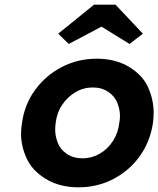

<svg xmlns="http://www.w3.org/2000/svg" viewBox="-20 -791 677 821"><path d="M316 10Q235 10 176.5 -25.5Q118 -61 94 -113.5Q70 -166 70 -219Q70 -241 74 -265Q85 -345 130.5 -407Q176 -469 244.5 -504.5Q313 -540 394 -540Q474 -540 532.5 -504.5Q591 -469 614 -416Q637 -363 637 -310Q637 -288 634 -265Q622 -185 577.5 -123Q533 -61 464.5 -25.5Q396 10 316 10ZM333 -114Q372 -114 406 -133.5Q440 -153 462.5 -187.5Q485 -222 490 -265Q493 -281 493 -295Q493 -321 482.5 -349.5Q472 -378 444 -397.5Q416 -417 377 -417Q337 -417 303 -397Q269 -377 246 -343Q223 -309 218 -265Q216 -250 216 -236Q216 -210 226.5 -181.5Q237 -153 265 -133.5Q293 -114 333 -114ZM274 -603 229 -647 382 -771H474L591 -647L534 -603L414 -677Z"/></svg>

Font: Lexend SemBd
Style: Italic
Weight: 600
Italic angle: -8.13011°
Designer: Bonnie Shaver-Troup, Thomas Jockin
Foundry: Lexend
Version: Version 1.007